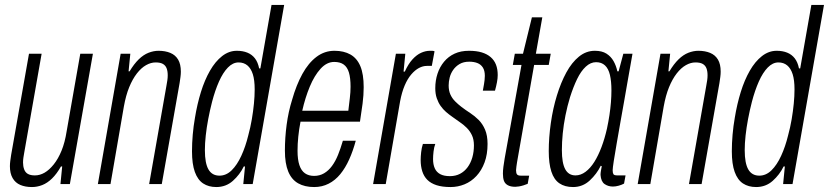

<svg xmlns="http://www.w3.org/2000/svg" viewBox="-20 -743 3346 775"><path d="M109 12Q82 12 62 3.5Q42 -5 31 -24Q20 -43 20 -72Q20 -82 21.5 -93.5Q23 -105 25 -118L97 -526H148L78 -128Q76 -117 74.5 -107Q73 -97 73 -87Q73 -72 77.5 -59.5Q82 -47 92.5 -41Q103 -35 121 -35Q141 -35 160 -46Q179 -57 197 -79.5Q215 -102 228.5 -135Q242 -168 249 -213L304 -526H355L262 0H224L231 -71H226Q209 -41 190 -22.5Q171 -4 150.5 4Q130 12 109 12Z M375 0 467 -526H506L499 -455H503Q521 -485 540 -503.5Q559 -522 579.5 -530Q600 -538 620 -538Q647 -538 667.5 -529.5Q688 -521 699 -502.5Q710 -484 710 -454Q710 -444 708.5 -432.5Q707 -421 705 -408L633 0H582L652 -398Q654 -409 655.5 -419Q657 -429 657 -439Q657 -456 652.5 -467.5Q648 -479 637.5 -485Q627 -491 608 -491Q589 -491 569.5 -480Q550 -469 532.5 -446.5Q515 -424 501.5 -391Q488 -358 480 -313L426 0Z M853 12Q822 12 800 -2.5Q778 -17 766.5 -49Q755 -81 755 -132Q755 -165 758 -199.5Q761 -234 767 -268Q776 -323 791 -371.5Q806 -420 827.5 -457.5Q849 -495 876.5 -516.5Q904 -538 936 -538Q960 -538 978.5 -530.5Q997 -523 1009 -507.5Q1021 -492 1026 -467H1031L1076 -723H1127L1000 0H962L969 -71H964Q948 -38 920 -13Q892 12 853 12ZM866 -34Q893 -34 915 -55.5Q937 -77 954 -114Q971 -151 982 -196Q991 -229 996.5 -261.5Q1002 -294 1005 -324.5Q1008 -355 1008 -382Q1008 -420 1000.5 -443.5Q993 -467 978.5 -479Q964 -491 943 -491Q920 -491 900 -470.5Q880 -450 864 -414Q848 -378 836 -332Q827 -297 820.5 -262.5Q814 -228 810.5 -196Q807 -164 807 -137Q807 -84 821.5 -59Q836 -34 866 -34Z M1248 12Q1210 12 1183.5 -3Q1157 -18 1143.5 -50.5Q1130 -83 1130 -135Q1130 -187 1137 -239.5Q1144 -292 1159 -340Q1176 -400 1200.5 -444.5Q1225 -489 1257.5 -513.5Q1290 -538 1330 -538Q1368 -538 1394.5 -523Q1421 -508 1434.5 -476Q1448 -444 1448 -391Q1448 -359 1443.5 -324.5Q1439 -290 1433 -252H1193Q1187 -221 1184 -191.5Q1181 -162 1181 -134Q1181 -99 1188.5 -76.5Q1196 -54 1211 -43.5Q1226 -33 1248 -33Q1270 -33 1288 -43.5Q1306 -54 1320 -73Q1334 -92 1344.5 -118Q1355 -144 1364 -175H1416Q1405 -134 1389.5 -99.5Q1374 -65 1353.5 -40Q1333 -15 1306.5 -1.5Q1280 12 1248 12ZM1200 -296H1386Q1389 -322 1392 -346.5Q1395 -371 1395 -393Q1395 -428 1388.5 -450Q1382 -472 1367.5 -482.5Q1353 -493 1329 -493Q1299 -493 1274 -465.5Q1249 -438 1230.5 -393.5Q1212 -349 1200 -296Z M1486 0 1578 -526H1616L1609 -454H1614Q1628 -485 1645 -503.5Q1662 -522 1680 -530Q1698 -538 1715 -538Q1720 -538 1724.5 -538Q1729 -538 1734 -536L1723 -477H1703Q1687 -477 1671 -468.5Q1655 -460 1640 -442.5Q1625 -425 1613.5 -398Q1602 -371 1595 -334L1537 0Z M1799 12Q1765 12 1742 4.5Q1719 -3 1705 -17Q1691 -31 1684.5 -51.5Q1678 -72 1678 -97Q1678 -111 1680 -129Q1682 -147 1687 -162H1737Q1732 -149 1730 -131.5Q1728 -114 1728 -101Q1728 -79 1735 -63.5Q1742 -48 1757 -40Q1772 -32 1796 -32Q1819 -32 1837 -41.5Q1855 -51 1867.5 -68Q1880 -85 1886.5 -107.5Q1893 -130 1893 -156Q1893 -180 1885 -197Q1877 -214 1864 -227Q1851 -240 1836 -250Q1821 -260 1805 -272Q1792 -281 1780 -291.5Q1768 -302 1758.5 -315.5Q1749 -329 1743 -346.5Q1737 -364 1737 -387Q1737 -418 1746 -445.5Q1755 -473 1772.5 -494Q1790 -515 1815 -526.5Q1840 -538 1873 -538Q1903 -538 1924.5 -531.5Q1946 -525 1960.5 -512.5Q1975 -500 1982 -482Q1989 -464 1989 -440Q1989 -427 1986 -411Q1983 -395 1978 -377H1929Q1935 -409 1936 -420Q1937 -431 1937 -437Q1937 -458 1929 -470.5Q1921 -483 1907 -488.5Q1893 -494 1874 -494Q1851 -494 1835 -484.5Q1819 -475 1809 -460.5Q1799 -446 1795 -429.5Q1791 -413 1791 -398Q1791 -377 1798 -361.5Q1805 -346 1817 -334Q1829 -322 1842 -312Q1859 -299 1877.5 -287Q1896 -275 1912 -259Q1928 -243 1938 -219.5Q1948 -196 1948 -162Q1948 -120 1936 -87.5Q1924 -55 1903 -32.5Q1882 -10 1855 1Q1828 12 1799 12Z M2060 11Q2041 11 2029.5 4.5Q2018 -2 2014 -13.5Q2010 -25 2010 -42Q2010 -55 2012 -70Q2014 -85 2017 -103L2085 -481H2050L2058 -526H2091L2127 -673H2169L2143 -526H2203L2195 -481H2136L2067 -88Q2066 -82 2064.5 -71Q2063 -60 2063 -56Q2063 -44 2067 -39Q2071 -34 2082 -34H2116L2110 -1Q2103 2 2093.5 5Q2084 8 2075 9.5Q2066 11 2060 11Z M2293 12Q2260 12 2238 -3Q2216 -18 2205.5 -50.5Q2195 -83 2195 -133Q2195 -188 2203.5 -247Q2212 -306 2228 -358Q2244 -410 2266 -450.5Q2288 -491 2317 -514.5Q2346 -538 2381 -538Q2410 -538 2428 -526.5Q2446 -515 2456.5 -496.5Q2467 -478 2472 -455H2477L2496 -526H2533L2512 -407Q2508 -382 2500.5 -341Q2493 -300 2485 -254Q2477 -208 2469.5 -165.5Q2462 -123 2457.5 -93.5Q2453 -64 2453 -56Q2453 -45 2456 -40Q2459 -35 2472 -35H2505L2499 -2Q2490 3 2477.5 6.5Q2465 10 2454 10Q2435 10 2420.5 0Q2406 -10 2404 -37Q2404 -44 2405.5 -53Q2407 -62 2409 -72L2405 -74Q2389 -41 2360.5 -14.5Q2332 12 2293 12ZM2303 -35Q2324 -35 2343.5 -49.5Q2363 -64 2379 -89.5Q2395 -115 2408 -149.5Q2421 -184 2430 -224Q2436 -252 2440 -278.5Q2444 -305 2446 -330Q2448 -355 2448 -378Q2448 -415 2442 -440.5Q2436 -466 2422 -479Q2408 -492 2386 -492Q2364 -492 2344.5 -474Q2325 -456 2309.5 -424Q2294 -392 2281 -351Q2270 -315 2262.5 -277.5Q2255 -240 2251.5 -204.5Q2248 -169 2248 -137Q2248 -85 2261.5 -60Q2275 -35 2303 -35Z M2554 0 2646 -526H2685L2678 -455H2682Q2700 -485 2719 -503.5Q2738 -522 2758.5 -530Q2779 -538 2799 -538Q2826 -538 2846.5 -529.5Q2867 -521 2878 -502.5Q2889 -484 2889 -454Q2889 -444 2887.5 -432.5Q2886 -421 2884 -408L2812 0H2761L2831 -398Q2833 -409 2834.5 -419Q2836 -429 2836 -439Q2836 -456 2831.5 -467.5Q2827 -479 2816.5 -485Q2806 -491 2787 -491Q2768 -491 2748.5 -480Q2729 -469 2711.5 -446.5Q2694 -424 2680.5 -391Q2667 -358 2659 -313L2605 0Z M3032 12Q3001 12 2979 -2.5Q2957 -17 2945.5 -49Q2934 -81 2934 -132Q2934 -165 2937 -199.5Q2940 -234 2946 -268Q2955 -323 2970 -371.5Q2985 -420 3006.5 -457.5Q3028 -495 3055.5 -516.5Q3083 -538 3115 -538Q3139 -538 3157.5 -530.5Q3176 -523 3188 -507.5Q3200 -492 3205 -467H3210L3255 -723H3306L3179 0H3141L3148 -71H3143Q3127 -38 3099 -13Q3071 12 3032 12ZM3045 -34Q3072 -34 3094 -55.5Q3116 -77 3133 -114Q3150 -151 3161 -196Q3170 -229 3175.5 -261.5Q3181 -294 3184 -324.5Q3187 -355 3187 -382Q3187 -420 3179.5 -443.5Q3172 -467 3157.5 -479Q3143 -491 3122 -491Q3099 -491 3079 -470.5Q3059 -450 3043 -414Q3027 -378 3015 -332Q3006 -297 2999.5 -262.5Q2993 -228 2989.5 -196Q2986 -164 2986 -137Q2986 -84 3000.5 -59Q3015 -34 3045 -34Z"/></svg>

Font: Archivo ExtraCondensed ExtraLight
Style: Italic
Weight: 250
Width: 2
Italic angle: -10°
Designer: Hector Gatti
Foundry: Omnibus-Type
Version: Version 2.001